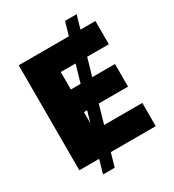

<svg xmlns="http://www.w3.org/2000/svg" viewBox="-214 -939 1044 1152"><g transform="rotate(-30 308.0 -363.0)"><path d="M155.8 92.8 419.4 -819.3H499.5L236.8 92.8ZM45.4 0V-727.5H576.7V-566.4H243.7V-445.3H549.3V-288.6H243.7V-161.1H574.7V0Z"/></g></svg>

Font: Inter 17pt Black
Style: Regular
Weight: 900
Version: Version 4.001;git-66647c0bb